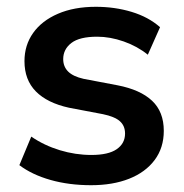

<svg xmlns="http://www.w3.org/2000/svg" viewBox="-20 -535 541 565"><path d="M248 10Q183 10 128.5 -5.5Q74 -21 37 -49L72 -133Q110 -107 156 -93Q202 -79 249 -79Q299 -79 323.5 -96Q348 -113 348 -142Q348 -165 332.5 -178.5Q317 -192 283 -199L183 -218Q119 -232 85.5 -266Q52 -300 52 -355Q52 -402 77.5 -438Q103 -474 150.5 -494.5Q198 -515 262 -515Q318 -515 367.5 -500Q417 -485 451 -455L415 -374Q384 -399 344 -413Q304 -427 266 -427Q214 -427 190 -408.5Q166 -390 166 -361Q166 -339 180.5 -324.5Q195 -310 226 -303L326 -284Q393 -271 427.5 -238.5Q462 -206 462 -150Q462 -100 435 -64Q408 -28 360 -9Q312 10 248 10Z"/></svg>

Font: Mulish ExtraLight
Style: Bold
Weight: 700
Version: Version 3.603